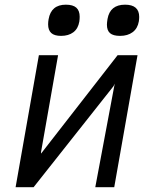

<svg xmlns="http://www.w3.org/2000/svg" viewBox="-20 -780 640 800"><path d="M142 -550H222L151 -146.5V-140L470 -550H553L456 0H377L458 -431.5L453 -421L120 0H45ZM180.5 -678.5Q180.5 -689.5 182.5 -700Q193 -760.5 254.5 -760.5Q284 -760.5 298 -748Q312 -735.5 312 -710Q312 -700.5 310.5 -690Q305.5 -660.5 285.5 -645.5Q265.5 -630.5 234.5 -630.5Q206.5 -630.5 193.5 -642.5Q180.5 -654.5 180.5 -678.5ZM425.5 -677Q425.5 -686 428 -701Q438.5 -760.5 501 -760.5Q560 -760.5 560 -709.5Q560 -701 558.5 -691Q553.5 -661.5 532.8 -646Q512 -630.5 480.5 -630.5Q451.5 -630.5 438.5 -641.8Q425.5 -653 425.5 -677Z"/></svg>

Font: JuliaMono Light
Style: Italic
Weight: 300
Italic angle: -9°
Monospace: yes
Designer: cormullion
Foundry: corm
Version: Version 0.054; ttfautohint (v1.8.4)